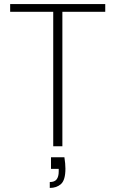

<svg xmlns="http://www.w3.org/2000/svg" viewBox="-20 -720 569 945"><path d="M242 0V-662H30V-700H498V-662H287V0ZM225 205V176Q249 176 259 162.5Q269 149 269 124V111H231V54H297Q302 86 302 110Q302 166 280.5 185.5Q259 205 225 205Z"/></svg>

Font: DM Sans ExtraLight
Style: Regular
Weight: 200
Designer: Colophon Foundry, Jonny Pinhorn
Foundry: Colophon Foundry
Version: Version 4.004; ttfautohint (v1.8.4.7-5d5b)